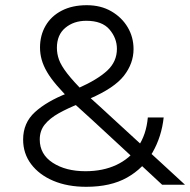

<svg xmlns="http://www.w3.org/2000/svg" viewBox="-20 -711 733 739"><path d="M692 0H604Q555 -46 505 -92Q455 -138 411 -179Q367 -220 332.5 -251.5Q298 -283 278 -301Q258 -319 258 -319Q223 -354 199 -382Q175 -410 161 -434Q147 -458 140.5 -481Q134 -504 134 -528Q134 -575 155.5 -612Q177 -649 217.5 -670Q258 -691 314 -691Q368 -691 408.5 -667.5Q449 -644 471.5 -606Q494 -568 494 -522Q494 -467 457 -419.5Q420 -372 325 -331L282 -372Q356 -405 393 -439.5Q430 -474 430 -523Q430 -564 401.5 -597.5Q373 -631 312 -631Q264 -631 231.5 -604Q199 -577 199 -527Q199 -504 207 -481.5Q215 -459 238.5 -428.5Q262 -398 309 -351Q309 -351 324 -337.5Q339 -324 366 -299.5Q393 -275 429 -241.5Q465 -208 508 -169Q551 -130 597.5 -87Q644 -44 692 0ZM239 -352 285 -312Q240 -294 206 -275Q172 -256 152.5 -232Q133 -208 133 -174Q133 -117 183 -84.5Q233 -52 309 -52Q376 -52 427.5 -76Q479 -100 511 -146Q543 -192 549 -259H610Q602 -185 567 -124Q532 -63 469 -27.5Q406 8 312 8Q240 8 185.5 -15Q131 -38 100 -79Q69 -120 69 -174Q69 -238 114.5 -279.5Q160 -321 239 -352Z"/></svg>

Font: Hind Variable Light
Style: Regular
Weight: 300
Designer: Manushi Parikh, Satya Rajpurohit
Foundry: Indian Type Foundry
Version: Version 3.000